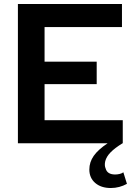

<svg xmlns="http://www.w3.org/2000/svg" viewBox="-20 -720 682 965"><path d="M70 0V-700H593V-584H204V-410H466V-297H204V-116H597V0H596Q557 24 536 45.5Q515 67 509 90Q504 112 511 127Q519 157 559 157Q569 157 580.5 154.5Q592 152 600 146Q605 160 609 175Q613 190 618 204Q600 214 579.5 219.5Q559 225 537 225Q488 225 458.5 199.5Q429 174 429 132Q429 95 451 63.5Q473 32 521 0Z"/></svg>

Font: Rosa Sans SemiBold
Style: Regular
Weight: 600
Designer: Pentagram / MCKL
Foundry: Pentagram / MCKL
Version: Version 1.005;September 16, 2019;FontCreator 11.5.0.2425 64-